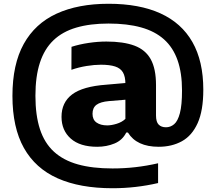

<svg xmlns="http://www.w3.org/2000/svg" viewBox="-20 -769 1145 1019"><path d="M577 230Q404.5 230 286.2 177.5Q168 125 107 16.5Q46 -92 46 -260Q46 -427.5 106 -535.8Q166 -644 280.2 -696.5Q394.5 -749 556 -749Q719.5 -749 831.5 -698Q943.5 -647 1001.2 -545.8Q1059 -444.5 1059 -293Q1059 -182 1029 -115.5Q999 -49 945.5 -19.5Q892 10 822 10Q763.5 10 722.8 -9Q682 -28 659 -65.5H650Q630 -25 587.8 -7.5Q545.5 10 496 10Q404.5 10 355.5 -33.5Q306.5 -77 306.5 -149Q306.5 -225.5 363 -268Q419.5 -310.5 544 -319.5L675 -331L690.5 -243.5L558.5 -232.5Q513 -228.5 492 -212.8Q471 -197 471 -165Q471 -133.5 492.5 -118.5Q514 -103.5 549 -103.5Q571 -103.5 599 -112Q627 -120.5 645.5 -138V-324.5Q645.5 -362.5 632.5 -384.8Q619.5 -407 590.8 -416.2Q562 -425.5 515.5 -425.5Q481.5 -425.5 439.5 -418.8Q397.5 -412 359 -398.5L359.5 -520.5Q401.5 -534 450.2 -541.2Q499 -548.5 544.5 -548.5Q635 -548.5 693.5 -526.8Q752 -505 780 -454.5Q808 -404 808 -317.5V-156Q808 -122 822 -107.8Q836 -93.5 861 -93.5Q885 -93.5 904.2 -109.8Q923.5 -126 934.8 -168.5Q946 -211 946 -288.5Q946 -382.5 922.2 -449.8Q898.5 -517 850.5 -560Q802.5 -603 729 -623.5Q655.5 -644 556 -644Q458 -644 384.8 -622.5Q311.5 -601 263.5 -555Q215.5 -509 191.8 -436.2Q168 -363.5 168 -260.5Q168 -157 192 -83.5Q216 -10 266.2 36Q316.5 82 393.5 103.5Q470.5 125 577 125Q639 125 698.5 118.2Q758 111.5 819 97.5V202.5Q761 216 700.2 223Q639.5 230 577 230Z"/></svg>

Font: Encode Sans SemiExpanded
Style: Bold
Weight: 700
Width: 6
Designer: Multiple Designers
Foundry: Impallari Type
Version: Version 3.002